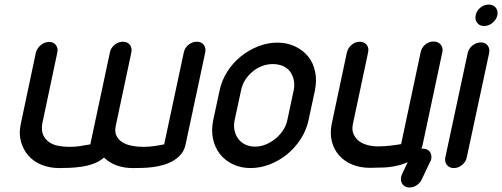

<svg xmlns="http://www.w3.org/2000/svg" viewBox="-20 -737 2202 842"><path d="M786 -507Q790 -527 806.5 -540.5Q823 -554 843 -554Q863 -554 873.5 -540.5Q884 -527 880 -507L794 -104Q789 -79 774.5 -61.5Q760 -44 740.5 -32.5Q721 -21 697 -14Q673 -7 649 -4Q625 -1 602 -0.5Q579 0 562 0Q524 0 492 -11.5Q460 -23 436 -46Q417 -29 391 -19.5Q365 -10 338 -6Q311 -2 285 -1Q259 0 239 0Q198 0 163 -14Q128 -28 105 -54Q82 -80 72 -115.5Q62 -151 71 -193L137 -505Q142 -525 158.5 -539Q175 -553 196 -553Q215 -553 225.5 -539Q236 -525 231 -505L165 -193Q161 -164 169.5 -145Q178 -126 195 -114Q212 -102 235.5 -97.5Q259 -93 285 -93Q309 -93 332 -96.5Q355 -100 376 -104L462 -507Q466 -527 482.5 -540.5Q499 -554 519 -554Q539 -554 549.5 -540.5Q560 -527 556 -507L488 -187Q482 -160 490.5 -142Q499 -124 517 -113Q535 -102 559 -97.5Q583 -93 609 -93Q633 -93 657 -96.5Q681 -100 700 -104Z M943 -340Q952 -384 976.5 -422.5Q1001 -461 1035.5 -489Q1070 -517 1111.5 -533.5Q1153 -550 1196 -550Q1239 -550 1274 -533.5Q1309 -517 1331.5 -489Q1354 -461 1362 -422.5Q1370 -384 1361 -340L1333 -210Q1324 -167 1299.5 -128.5Q1275 -90 1240.5 -61.5Q1206 -33 1164 -16.5Q1122 0 1079 0Q1036 0 1001.5 -16.5Q967 -33 944.5 -61.5Q922 -90 914 -128.5Q906 -167 915 -210ZM1009 -210Q1004 -186 1008.5 -165Q1013 -144 1025 -128Q1037 -112 1056 -103Q1075 -94 1099 -94Q1122 -94 1144.5 -103Q1167 -112 1187 -128Q1207 -144 1221 -165Q1235 -186 1240 -210L1268 -341Q1273 -366 1268 -387.5Q1263 -409 1251 -424.5Q1239 -440 1219.5 -448Q1200 -456 1176 -456Q1153 -456 1131 -448Q1109 -440 1089.5 -424.5Q1070 -409 1056 -387.5Q1042 -366 1037 -340Z M1825 -509Q1829 -528 1845 -541.5Q1861 -555 1881 -555Q1901 -555 1912.5 -541.5Q1924 -528 1920 -509L1834 -105Q1832 -94 1828 -85H1833H1839Q1842 -85 1845 -84Q1861 -80 1867.5 -67.5Q1874 -55 1871 -38Q1870 -35 1869 -32.5Q1868 -30 1866 -27L1829 51Q1821 67 1806.5 76Q1792 85 1777 85H1770Q1767 85 1765 84Q1750 80 1743 67.5Q1736 55 1739 39Q1740 35 1741 32.5Q1742 30 1743 27L1768 -26Q1753 -19 1736 -14Q1700 -4 1664 -2.5Q1628 -1 1602 -1Q1560 -1 1525.5 -15Q1491 -29 1468 -54.5Q1445 -80 1435.5 -116Q1426 -152 1435 -195L1501 -506Q1506 -527 1522 -540.5Q1538 -554 1558 -554Q1577 -554 1588 -540.5Q1599 -527 1594 -506L1528 -195Q1522 -169 1530 -150Q1538 -131 1553.5 -119Q1569 -107 1591.5 -101Q1614 -95 1638 -95Q1651 -95 1665.5 -96Q1680 -97 1694 -98.5Q1708 -100 1720 -102Q1732 -104 1739 -105Z M2066 -670Q2070 -690 2086.5 -703.5Q2103 -717 2123 -717Q2143 -717 2154 -703.5Q2165 -690 2161 -670Q2157 -651 2140 -637Q2123 -623 2103 -623Q2083 -623 2072.5 -637Q2062 -651 2066 -670ZM2031 -504Q2035 -524 2052 -537.5Q2069 -551 2088 -551Q2108 -551 2118.5 -537.5Q2129 -524 2125 -504L2027 -47Q2023 -27 2006.5 -13.5Q1990 0 1970 0Q1951 0 1940 -13.5Q1929 -27 1933 -47Z"/></svg>

Font: VDS
Style: Italic
Weight: 400
Designer: artmaker
Foundry: artmaker
Version: Version 1.000 2009 initial release